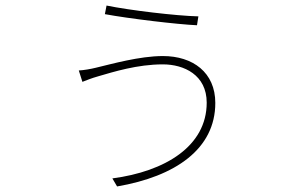

<svg xmlns="http://www.w3.org/2000/svg" viewBox="-20 -635 1040 692"><path d="M725 -265C725 -108 575 -17 385 8L402 37C612 1 756 -98 756 -264C756 -374 675 -433 567 -433C483 -433 381 -404 326 -391C306 -386 282 -382 264 -381L277 -340C290 -345 309 -353 334 -360C389 -376 475 -403 567 -403C643 -403 725 -365 725 -265ZM364 -615 358 -584C444 -568 620 -547 690 -544L695 -576C614 -578 447 -598 364 -615Z"/></svg>

Font: Noto Sans T Chinese Thin
Style: Regular
Weight: 100
Designer: Ryoko NISHIZUKA (kana & ideographs); Paul D. Hunt (Latin, Greek & Cyrillic); Wenlong ZHANG (bopomofo); Sandoll Communica
Foundry: Adobe Systems Incorporated
Version: Version 1.000;PS 1;hotconv 1.0.78;makeotf.lib2.5.61930